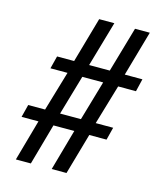

<svg xmlns="http://www.w3.org/2000/svg" viewBox="-118 -889 840 978"><g transform="rotate(15 302.5 -400.0)"><path d="M58 0 119 -217H30L47 -284H136L198 -494H108L125 -561H215L283 -800H363L294 -561H403L472 -800H550L482 -561H575L559 -494H465L403 -284H495L478 -217H387L325 0H247L308 -217H198L137 0ZM215 -284H325L386 -494H276Z"/></g></svg>

Font: Big Shoulders Text
Style: Regular
Weight: 400
Designer: Patric King
Foundry: XO Type Co
Version: Version 1.000; ttfautohint (v1.8.2)